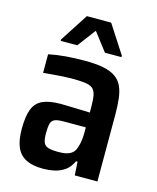

<svg xmlns="http://www.w3.org/2000/svg" viewBox="-110 -793 715 877"><g transform="rotate(15 247.5 -354.5)"><path d="M175 8Q129 8 98 -7Q67 -22 52 -55Q37 -88 37 -143Q37 -202 50 -236Q63 -270 94.5 -284.5Q126 -299 181 -299Q192 -299 207 -298.5Q222 -298 241 -297.5Q260 -297 279.5 -296.5Q299 -296 318 -295V-320Q318 -357 313.5 -378Q309 -399 296.5 -408.5Q284 -418 260 -421Q236 -424 198 -424Q180 -424 156.5 -422.5Q133 -421 109 -419Q85 -417 65 -415V-503Q103 -511 146.5 -514.5Q190 -518 235 -518Q287 -518 322.5 -511Q358 -504 380.5 -488.5Q403 -473 414 -449Q425 -425 429 -392Q433 -359 433 -315V0H326L322 -64H315Q301 -34 279 -18.5Q257 -3 230 2.5Q203 8 175 8ZM226 -84Q246 -84 260.5 -87Q275 -90 286 -97.5Q297 -105 303 -117Q310 -132 314 -153Q318 -174 318 -202V-225H214Q186 -225 172 -219.5Q158 -214 153.5 -198.5Q149 -183 149 -153Q149 -125 154.5 -110Q160 -95 176.5 -89.5Q193 -84 226 -84ZM105 -577V-584L191 -717H306L392 -584V-577H314L248 -663L183 -577Z"/></g></svg>

Font: Saira SemiCondensed SemiBold
Style: Regular
Weight: 600
Width: 4
Designer: Hector Gatti with collaboration of the Omnibus-Type team
Foundry: Omnibus-Type
Version: Version 1.101